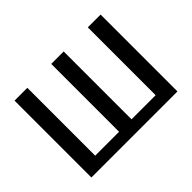

<svg xmlns="http://www.w3.org/2000/svg" viewBox="-107 -690 881 881"><g transform="rotate(-45 333.5 -249.5)"><path d="M54.2 0V-498.8H137.3V-58.5H529.6V-498.8H612.6V0ZM292.3 0V-498.8H373.1V0Z"/></g></svg>

Font: Russolo 10pt ExtraLight
Style: Regular
Weight: 200
Designer: Micah Stupak-Hahn
Version: Version 1.000